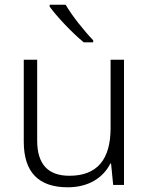

<svg xmlns="http://www.w3.org/2000/svg" viewBox="-20 -786 636 816"><path d="M259 -766H191V-758C220 -717 287 -646 336 -606H376V-615C338 -654 284 -722 259 -766ZM507 -532H450V-242C450 -107 392 -39 275 -39C185 -39 138 -87 138 -189V-532H81V-184C81 -53 145 10 268 10C359 10 420 -33 449 -91H452L461 0H507Z"/></svg>

Font: Noto Sans Myanmar UI Light
Style: Regular
Weight: 300
Designer: Monotype Design Team
Foundry: Monotype Imaging Inc.
Version: Version 2.103